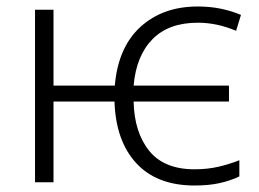

<svg xmlns="http://www.w3.org/2000/svg" viewBox="-20 -562 799 592"><path d="M580 10Q464 10 400.5 -58.5Q337 -127 333 -249H145V0H88V-532H145V-298H334Q344 -416 413 -479Q482 -542 590 -542Q628 -542 661.5 -535Q695 -528 723 -516L708 -467Q649 -492 590 -492Q500 -492 450 -441Q400 -390 392 -298H686V-249H392Q394 -154 440 -97Q486 -40 580 -40Q620 -40 654 -48Q688 -56 718 -68V-18Q691 -5 657.5 2.5Q624 10 580 10Z"/></svg>

Font: BC Sans Light
Style: Regular
Weight: 300
Designer: Monotype Design Team
Foundry: Monotype Imaging Inc.
Version: Version 2.000;GOOG;noto-source:20170915:90ef993387c0